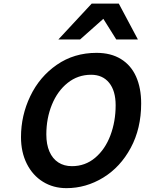

<svg xmlns="http://www.w3.org/2000/svg" viewBox="-20 -1003 782 1036"><path d="M604 -435.1Q604 -513.2 568.8 -556.4Q533.7 -599.6 471.7 -599.6Q399.9 -599.6 345 -555.7Q290 -511.7 260 -438Q230 -364.3 230 -277.3Q230 -223.6 246.8 -185.1Q263.7 -146.5 294.7 -126.5Q325.7 -106.4 368.2 -106.4Q439.9 -106.4 493.7 -151.9Q547.4 -197.3 575.7 -272.5Q604 -347.7 604 -435.1ZM338.4 12.2Q267.6 12.2 211.9 -22.2Q156.2 -56.6 124.8 -119.1Q93.3 -181.6 93.3 -263.2Q93.3 -379.9 143.6 -484.6Q193.8 -589.4 286.9 -653.6Q379.9 -717.8 501 -717.8Q578.6 -717.8 632.8 -684.3Q687 -650.9 714.4 -589.4Q741.7 -527.8 741.7 -444.8Q741.7 -309.6 685.5 -205.3Q629.4 -101.1 536.6 -44.4Q443.8 12.2 338.4 12.2ZM294.9 -790 474.6 -983.4H621.1L724.1 -790H607.4L537.6 -901.4L412.1 -790Z"/></svg>

Font: Lesson One
Style: Bold Italic
Weight: 700
Italic angle: -14°
Designer: But Ko, Victor Gaultney, Annie Olsen, Julie Remington, Don Collingsworth, Eric Hays, Becca Hirsbrunner
Version: Version 1.100